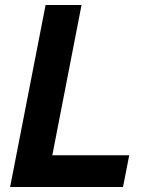

<svg xmlns="http://www.w3.org/2000/svg" viewBox="-20 -749 642 769"><path d="M162.6 -729H306.6L189.5 -127H497.6L472.7 0H20.5Z"/></svg>

Font: Hack
Style: Bold Italic
Weight: 700
Italic angle: -11°
Monospace: yes
Designer: Christopher Simpkins
Foundry: Christopher Simpkins
Version: Version 2.017; ttfautohint (v1.4.1) -l 4 -r 80 -G 350 -x 0 -